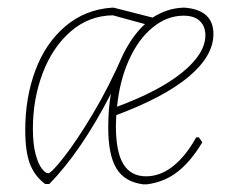

<svg xmlns="http://www.w3.org/2000/svg" viewBox="-20 -477 610 502"><path d="M458 -457H463Q538 -451 538 -388Q538 -331 474 -277Q410 -223 284 -176L283 -148Q283 -80 302.5 -48Q322 -16 362 -16Q399 -16 432.5 -42.5Q466 -69 493 -118H500L509 -105Q479 -55 444.5 -28Q410 -1 364 5H355Q306 -1 284.5 -36.5Q263 -72 263 -143Q263 -193 270 -232Q193 -82 109 4H98Q71 -16 58.5 -48Q46 -80 46 -137Q46 -222 72.5 -293Q99 -364 150.5 -408Q202 -452 273 -457H277L379 -431Q416 -455 458 -457ZM66 -141Q66 -100 73 -74Q80 -48 89.5 -36Q99 -24 106 -24Q114 -24 147 -66Q180 -108 222.5 -179Q265 -250 302 -335Q327 -385 359 -414L275 -437Q212 -436 164.5 -394.5Q117 -353 91.5 -285.5Q66 -218 66 -141ZM286 -198Q397 -239 457 -288Q517 -337 517 -385Q517 -408 502.5 -422Q488 -436 460 -436Q417 -436 379.5 -405.5Q342 -375 317.5 -321Q293 -267 286 -198Z"/></svg>

Font: Luna Sans Thin
Style: Italic
Weight: 250
Italic angle: -7°
Designer: Juan Pablo del Peral
Foundry: Huerta Tipografica
Version: Version 2.001; ttfautohint (v1.5)